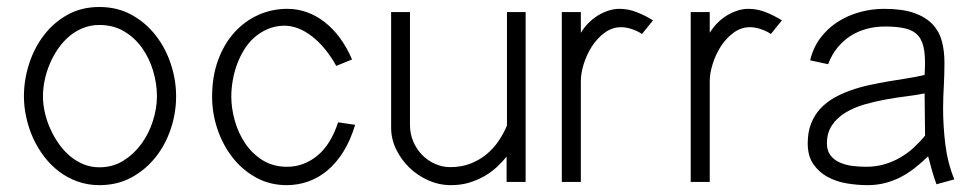

<svg xmlns="http://www.w3.org/2000/svg" viewBox="-20 -523 2818 552"><path d="M486.3 -246.1Q486.3 -198.7 471.2 -153.1Q456.1 -107.4 427.5 -71.3Q398.9 -35.2 358.2 -12.9Q317.4 9.3 265.6 9.3Q232.4 9.3 203.1 -1.2Q173.8 -11.7 149.9 -29.8Q126 -47.9 107.2 -72.5Q88.4 -97.2 75.4 -125.5Q62.5 -153.8 55.7 -184.8Q48.8 -215.8 48.8 -246.1Q48.8 -293 63.5 -338.9Q78.1 -384.8 106 -421.4Q133.8 -458 174.1 -480.5Q214.4 -502.9 265.6 -502.9Q317.4 -502.9 358.2 -480.5Q398.9 -458 427.5 -421.4Q456.1 -384.8 471.2 -338.9Q486.3 -293 486.3 -246.1ZM431.2 -246.1Q431.2 -282.2 420.4 -318.6Q409.7 -355 388.9 -384.5Q368.2 -414.1 337.2 -432.6Q306.2 -451.2 265.6 -451.2Q240.2 -451.2 218 -442.1Q195.8 -433.1 178 -417.7Q160.2 -402.3 146.2 -381.8Q132.3 -361.3 122.8 -338.6Q113.3 -315.9 108.4 -292.2Q103.5 -268.6 103.5 -246.1Q103.5 -224.6 108.6 -200.9Q113.8 -177.2 123.8 -154.5Q133.8 -131.8 147.9 -111.3Q162.1 -90.8 179.9 -75.4Q197.8 -60.1 219.5 -51Q241.2 -42 265.6 -42Q304.2 -42 334.7 -61Q365.2 -80.1 386.7 -109.6Q408.2 -139.2 419.7 -175.5Q431.2 -211.9 431.2 -246.1Z M1001 -164.1Q987.8 -120.1 967.5 -87.4Q947.3 -54.7 921.6 -33.2Q896 -11.7 866.2 -1.2Q836.4 9.3 804.2 9.3Q755.9 9.3 716.3 -12.5Q676.8 -34.2 648.7 -70.1Q620.6 -106 605.2 -151.6Q589.8 -197.3 589.8 -245.1Q589.8 -303.7 607.2 -350.6Q624.5 -397.5 654.3 -430.2Q684.1 -462.9 723.1 -480.2Q762.2 -497.6 805.7 -497.6Q864.3 -497.6 913.1 -459.7Q961.9 -421.9 992.2 -352.1L946.8 -333.5Q916.5 -387.7 877.4 -418.2Q838.4 -448.7 797.4 -449.2Q771.5 -448.7 750.2 -439.7Q729 -430.7 711.9 -415.8Q694.8 -400.9 682.4 -380.9Q669.9 -360.8 661.6 -338.4Q653.3 -315.9 649.2 -292Q645 -268.1 645 -245.1Q645 -211.9 655 -176.3Q665 -140.6 684.8 -111.1Q704.6 -81.5 734.9 -62.5Q765.1 -43.5 805.2 -43.5Q853 -43.5 891.8 -75Q930.7 -106.4 952.1 -171.4Z M1491.2 0H1436.5V-72.8Q1424.8 -58.1 1409.2 -43.5Q1393.6 -28.8 1373.5 -17.1Q1353.5 -5.4 1329.3 2Q1305.2 9.3 1276.4 9.3Q1242.7 9.3 1211.7 -4.4Q1180.7 -18.1 1157 -41Q1133.3 -64 1118.9 -93.8Q1104.5 -123.5 1104.5 -155.8V-488.3H1158.7V-163.6Q1158.7 -138.2 1168.2 -116Q1177.7 -93.8 1193.8 -77.4Q1210 -61 1231 -51.8Q1252 -42.5 1274.4 -42.5Q1306.6 -42.5 1332.8 -52.7Q1358.9 -63 1378.9 -79.6Q1398.9 -96.2 1413.6 -117.9Q1428.2 -139.6 1437.5 -162.1V-488.3H1491.2Z M1825.7 -425.3Q1814.5 -433.1 1797.6 -439Q1780.8 -444.8 1765.6 -444.8Q1740.2 -444.8 1718.8 -429.2Q1697.3 -413.6 1682.1 -390.1Q1667 -366.7 1658.4 -339.6Q1649.9 -312.5 1649.9 -289.6V0H1595.2V-488.3H1649.9V-428.7Q1659.2 -443.8 1671.6 -456.5Q1684.1 -469.2 1698.7 -478.3Q1713.4 -487.3 1729.2 -492.4Q1745.1 -497.6 1760.7 -497.6Q1786.6 -497.6 1810.8 -488Q1835 -478.5 1857.4 -464.4Z M2196.3 -425.3Q2185.1 -433.1 2168.2 -439Q2151.4 -444.8 2136.2 -444.8Q2110.8 -444.8 2089.4 -429.2Q2067.9 -413.6 2052.7 -390.1Q2037.6 -366.7 2029.1 -339.6Q2020.5 -312.5 2020.5 -289.6V0H1965.8V-488.3H2020.5V-428.7Q2029.8 -443.8 2042.2 -456.5Q2054.7 -469.2 2069.3 -478.3Q2084 -487.3 2099.9 -492.4Q2115.7 -497.6 2131.3 -497.6Q2157.2 -497.6 2181.4 -488Q2205.6 -478.5 2228 -464.4Z M2672.4 6.8Q2665 -12.7 2659.4 -33Q2653.8 -53.2 2648.4 -73.7Q2629.9 -55.7 2610.4 -40.3Q2590.8 -24.9 2569.6 -13.9Q2548.3 -2.9 2524.7 3.2Q2501 9.3 2474.1 9.3Q2444.8 9.3 2414.3 4.2Q2383.8 -1 2358.9 -14.6Q2334 -28.3 2318.1 -51.5Q2302.2 -74.7 2302.2 -110.8Q2302.2 -143.1 2311.8 -167.5Q2321.3 -191.9 2338.1 -210.2Q2355 -228.5 2377.7 -241.5Q2400.4 -254.4 2426.3 -263.4Q2452.1 -272.5 2480.2 -278.6Q2508.3 -284.7 2536.1 -289.3Q2564 -293.9 2590.1 -298.1Q2616.2 -302.2 2638.2 -307.6Q2641.1 -350.1 2637.2 -377.2Q2633.3 -404.3 2620.4 -419.7Q2607.4 -435.1 2584 -440.9Q2560.5 -446.8 2524.4 -446.8Q2497.1 -446.8 2472.2 -440.2Q2447.3 -433.6 2426 -420.2Q2404.8 -406.7 2387.9 -386.2Q2371.1 -365.7 2360.8 -338.4L2309.1 -349.6Q2317.9 -386.2 2338.6 -413.8Q2359.4 -441.4 2388.2 -460Q2417 -478.5 2451.4 -488Q2485.8 -497.6 2521.5 -497.6Q2574.7 -497.6 2608.4 -485.6Q2642.1 -473.6 2661.4 -452.9Q2680.7 -432.1 2688 -404.1Q2695.3 -376 2695.3 -343.8Q2695.3 -324.2 2694.8 -308.6Q2694.3 -293 2693.6 -278.1Q2692.9 -263.2 2692.1 -247.3Q2691.4 -231.4 2691.4 -211.4Q2691.4 -161.1 2697.8 -108.4Q2704.1 -55.7 2723.6 -7.3ZM2638.2 -254.4Q2616.7 -250 2587.4 -246.3Q2558.1 -242.7 2526.9 -237.1Q2495.6 -231.4 2465.3 -222.7Q2435.1 -213.9 2411.1 -199.5Q2387.2 -185.1 2372.3 -163.3Q2357.4 -141.6 2357.4 -110.8Q2357.4 -89.8 2367.4 -76.7Q2377.4 -63.5 2393.6 -56.2Q2409.7 -48.8 2429.7 -46.1Q2449.7 -43.5 2469.7 -43.5Q2498.5 -43.5 2523.2 -50.8Q2547.9 -58.1 2569.1 -70.6Q2590.3 -83 2607.9 -99.4Q2625.5 -115.7 2639.6 -133.3Z"/></svg>

Font: SaysetthaMai
Style: Regular
Weight: 400
Designer: John M. Durdin
Foundry: Lao Script for Windows
Version: Version 1.101